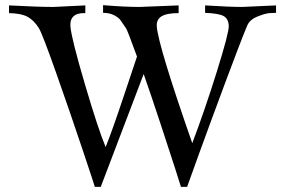

<svg xmlns="http://www.w3.org/2000/svg" viewBox="-20 -712 1102 747"><path d="M1054 -662Q1044 -662 1028.5 -661Q1013 -660 982.5 -648Q952 -636 942 -613Q915 -548 856.5 -391Q798 -234 753 -110L708 15H684Q684 14 662 -54.5Q640 -123 604 -232Q568 -341 539 -424L372 15H349Q349 13 301.5 -129Q254 -271 199.5 -425.5Q145 -580 131 -603Q112 -633 87.5 -646.5Q63 -660 15 -661V-691Q128 -685 188 -685L312 -691V-661Q281 -662 266.5 -649Q252 -636 254 -609Q258 -562 310 -385.5Q362 -209 391 -140Q415 -199 461 -336.5Q507 -474 513 -492Q475 -596 471 -601Q455 -625 448 -634.5Q441 -644 423.5 -653Q406 -662 381 -662V-692Q463 -685 523 -685L675 -691V-661Q629 -661 608.5 -648.5Q588 -636 590 -609Q596 -533 728 -155Q776 -281 823.5 -433Q871 -585 870 -611Q869 -639 850 -649.5Q831 -660 778 -662V-691Q874 -685 922 -685L1054 -691Z"/></svg>

Font: GFS Artemisia
Style: Regular
Weight: 400
Designer: Takis Katsoulidis and George D. Matthiopoulos
Foundry: Takis Katsoulidis and George D. Matthiopoulos
Version: Version 1.0